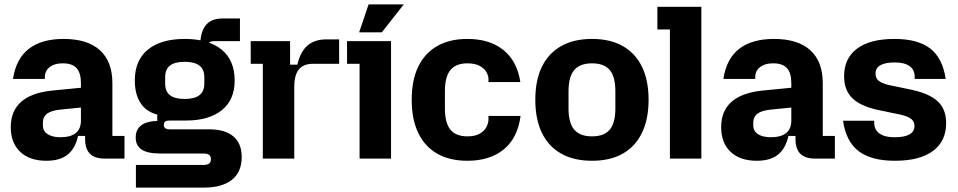

<svg xmlns="http://www.w3.org/2000/svg" viewBox="-20 -721 4355 873"><path d="M191 10Q115 10 72 -30.5Q29 -71 29 -143Q29 -216 75.5 -257.5Q122 -299 215 -309L348 -322V-232L258 -223Q214 -219 194.5 -204.5Q175 -190 175 -163V-151Q175 -125 196.5 -111Q218 -97 255 -97Q301 -97 324.5 -116Q348 -135 348 -173V-245V-261V-342Q348 -390 328 -411.5Q308 -433 266 -433Q237 -433 219 -424Q201 -415 192.5 -401.5Q184 -388 184 -372V-362H39Q53 -454 111 -499Q169 -544 269 -544Q378 -544 434.5 -492.5Q491 -441 491 -343V-103H546V0H455Q367 0 367 -88V-103H335Q322 -45 287 -17.5Q252 10 191 10Z M598 132V29H905Q922 29 930.5 23Q939 17 939 3Q939 -11 930.5 -17Q922 -23 905 -23H708Q651 -23 624 -41Q597 -59 597 -96Q597 -132 622 -151Q647 -170 695 -171V-200Q643 -214 618 -254Q593 -294 593 -355Q593 -447 652.5 -495.5Q712 -544 820 -544Q928 -544 987.5 -495.5Q1047 -447 1047 -355Q1047 -267 988.5 -220Q930 -173 826 -173H752Q738 -173 731.5 -168.5Q725 -164 725 -153Q725 -143 731.5 -138Q738 -133 752 -133H931Q1003 -133 1041 -101Q1079 -69 1079 -7Q1079 61 1034.5 96.5Q990 132 907 132ZM820 -271Q864 -271 886.5 -288Q909 -305 909 -341V-370Q909 -406 886.5 -423Q864 -440 820 -440Q775 -440 753 -423Q731 -406 731 -370V-341Q731 -305 753 -288Q775 -271 820 -271ZM890 -508Q890 -574 915 -605.5Q940 -637 992 -637H1071V-534H955Q913 -534 913 -486Z M1175 0V-431H1120V-534H1299V-427H1332Q1346 -486 1378 -514Q1410 -542 1465 -542H1522V-431H1404Q1360 -431 1339 -405.5Q1318 -380 1318 -326V0Z M1615 0V-431H1558V-534H1758V0ZM1613 -574 1656 -701H1816L1716 -574Z M2105 10Q2025 10 1968.5 -22Q1912 -54 1882 -116Q1852 -178 1852 -267Q1852 -357 1882 -418.5Q1912 -480 1968.5 -512Q2025 -544 2105 -544Q2206 -544 2268.5 -494Q2331 -444 2346 -348H2201V-362Q2201 -377 2191.5 -393.5Q2182 -410 2161 -421.5Q2140 -433 2105 -433Q2053 -433 2028 -402.5Q2003 -372 2003 -307V-227Q2003 -162 2028 -131.5Q2053 -101 2105 -101Q2140 -101 2161 -113Q2182 -125 2191.5 -143Q2201 -161 2201 -178V-194H2347Q2334 -94 2271 -42Q2208 10 2105 10Z M2672 10Q2590 10 2532.5 -22Q2475 -54 2444.5 -116Q2414 -178 2414 -267Q2414 -357 2444.5 -418.5Q2475 -480 2532.5 -512Q2590 -544 2672 -544Q2754 -544 2811 -512Q2868 -480 2898.5 -418.5Q2929 -357 2929 -267Q2929 -178 2898.5 -116Q2868 -54 2811 -22Q2754 10 2672 10ZM2672 -101Q2727 -101 2752.5 -131.5Q2778 -162 2778 -228V-306Q2778 -372 2752.5 -402.5Q2727 -433 2672 -433Q2617 -433 2591 -402.5Q2565 -372 2565 -306V-228Q2565 -162 2591 -131.5Q2617 -101 2672 -101Z M3026 0V-587H2969V-690H3169V0Z M3421 10Q3345 10 3302 -30.5Q3259 -71 3259 -143Q3259 -216 3305.5 -257.5Q3352 -299 3445 -309L3578 -322V-232L3488 -223Q3444 -219 3424.5 -204.5Q3405 -190 3405 -163V-151Q3405 -125 3426.5 -111Q3448 -97 3485 -97Q3531 -97 3554.5 -116Q3578 -135 3578 -173V-245V-261V-342Q3578 -390 3558 -411.5Q3538 -433 3496 -433Q3467 -433 3449 -424Q3431 -415 3422.5 -401.5Q3414 -388 3414 -372V-362H3269Q3283 -454 3341 -499Q3399 -544 3499 -544Q3608 -544 3664.5 -492.5Q3721 -441 3721 -343V-103H3776V0H3685Q3597 0 3597 -88V-103H3565Q3552 -45 3517 -17.5Q3482 10 3421 10Z M4049 10Q3942 10 3884.5 -33.5Q3827 -77 3813 -172H3955V-161Q3955 -143 3964.5 -128.5Q3974 -114 3994.5 -105.5Q4015 -97 4049 -97Q4093 -97 4115.5 -110Q4138 -123 4138 -148Q4138 -168 4124 -179.5Q4110 -191 4078 -199L3968 -222Q3889 -240 3853.5 -276.5Q3818 -313 3818 -374Q3818 -456 3877 -500Q3936 -544 4047 -544Q4153 -544 4209.5 -500.5Q4266 -457 4280 -362H4139V-373Q4139 -391 4130 -405.5Q4121 -420 4101 -428.5Q4081 -437 4047 -437Q4005 -437 3983 -424.5Q3961 -412 3961 -386Q3961 -366 3974.5 -354.5Q3988 -343 4019 -335L4129 -312Q4209 -294 4245.5 -258.5Q4282 -223 4282 -161Q4282 -79 4222 -34.5Q4162 10 4049 10Z"/></svg>

Font: Mozilla Headline ExtraLight
Style: Regular
Weight: 200
Designer: Studio DRAMA
Foundry: Studio DRAMA
Version: Version 1.000